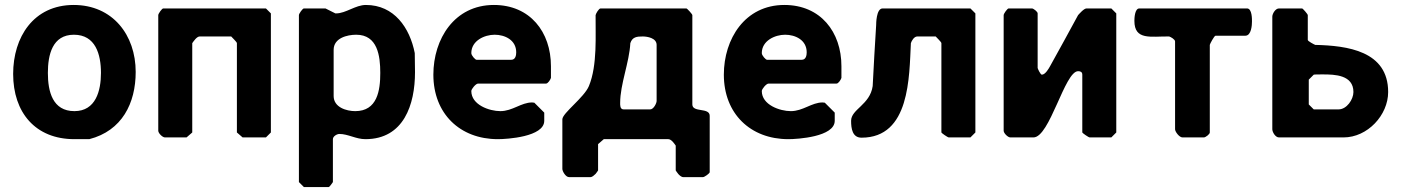

<svg xmlns="http://www.w3.org/2000/svg" viewBox="-20 -554 5647 774"><path d="M33 -256C33 -101 122 7 280 7H340C472 -27 527 -138 527 -264C527 -413 434 -534 277 -534C115 -534 33 -404 33 -256ZM173 -260C173 -333 191 -414 278 -414C365 -414 387 -335 387 -260C387 -188 366 -106 280 -106C192 -106 173 -185 173 -260Z M785 -407H912C914 -404 935 -385 935 -380V-20L958 0H1052L1072 -20V-500L1052 -520H638C633 -520 618 -499 618 -493V-27C618 -17 635 0 645 0H732L755 -20V-380C760 -387 773 -407 785 -407Z M1322 180V7C1322 -5 1339 -14 1348 -14C1383 -14 1415 7 1453 7C1608 7 1653 -133 1653 -263C1653 -275 1652 -329 1652 -340C1632 -442 1569 -534 1455 -534C1413 -534 1374 -500 1335 -500H1332L1292 -520H1205C1200 -520 1185 -499 1185 -493V180L1205 200H1305C1309 200 1321 181 1322 180ZM1416 -414C1502 -414 1513 -329 1513 -260C1513 -189 1501 -106 1412 -106C1377 -106 1325 -121 1325 -167V-353C1325 -401 1380 -414 1416 -414Z M1727 -253C1727 -96 1834 7 1987 7C2023 7 2174 -2 2174 -67V-100L2134 -140C2134 -140 2127 -141 2125 -141C2081 -141 2046 -106 1997 -106C1953 -106 1880 -131 1880 -187C1880 -195 1898 -217 1907 -217H2181C2189 -217 2199 -233 2201 -240V-287C2201 -425 2117 -534 1971 -534C1812 -534 1727 -397 1727 -253ZM1880 -340C1880 -390 1933 -414 1974 -414C2015 -414 2061 -393 2061 -343C2061 -331 2058 -313 2041 -313H1901C1896 -313 1880 -330 1880 -340Z M2704 33V133C2704 134 2711 143 2714 147C2718 152 2727 160 2734 160H2814C2820 160 2841 145 2841 140V-87C2841 -122 2771 -99 2771 -133V-493C2771 -497 2750 -520 2747 -520H2401C2394 -520 2382 -499 2381 -493C2380 -415 2389 -291 2354 -207C2335 -161 2247 -98 2247 -73V127C2247 136 2260 160 2274 160H2361C2367 160 2376 152 2381 147C2384 143 2391 134 2391 133V27L2414 7H2674C2687 7 2699 26 2704 33ZM2480 -139C2480 -215 2517 -302 2521 -380C2529 -405 2547 -407 2571 -407C2589 -407 2627 -401 2627 -373V-147C2627 -138 2615 -113 2601 -113H2494C2479 -113 2480 -131 2480 -139Z M2898 -253C2898 -96 3005 7 3158 7C3194 7 3345 -2 3345 -67V-100L3305 -140C3305 -140 3298 -141 3296 -141C3252 -141 3217 -106 3168 -106C3124 -106 3051 -131 3051 -187C3051 -195 3069 -217 3078 -217H3352C3360 -217 3370 -233 3372 -240V-287C3372 -425 3288 -534 3142 -534C2983 -534 2898 -397 2898 -253ZM3051 -340C3051 -390 3104 -414 3145 -414C3186 -414 3232 -393 3232 -343C3232 -331 3229 -313 3212 -313H3072C3067 -313 3051 -330 3051 -340Z M3775 -380V-20C3775 -18 3800 0 3805 0H3892L3912 -20V-500L3892 -520H3538C3512 -520 3512 -457 3512 -453C3509 -416 3500 -244 3498 -207C3487 -131 3411 -114 3411 -67C3411 -36 3416 1 3453 1C3649 1 3645 -245 3652 -380C3655 -390 3665 -407 3678 -407H3752C3754 -404 3775 -385 3775 -380Z M4163 -280V-500C4163 -507 4146 -520 4140 -520H4046C4041 -520 4026 -499 4026 -493V-27C4026 -17 4043 0 4053 0H4146C4212 0 4272 -267 4326 -267C4334 -267 4343 -265 4343 -253V-20C4343 -18 4368 0 4373 0H4460L4480 -20V-500L4460 -520H4360C4349 -520 4329 -496 4326 -493C4310 -462 4230 -318 4213 -287C4208 -278 4194 -253 4180 -253C4174 -253 4163 -278 4163 -280Z M4693 -407C4700 -405 4717 -395 4717 -387V-33C4717 -23 4734 0 4747 0H4833C4840 0 4857 -13 4857 -20V-373C4857 -376 4875 -410 4880 -410H5000C5025 -410 5027 -454 5027 -467C5027 -475 5028 -520 5007 -520H4573C4554 -520 4553 -479 4553 -470C4553 -390 4620 -408 4693 -407Z M5229 -520H5136C5121 -520 5109 -498 5109 -487V-33C5109 -22 5121 0 5136 0H5396C5493 0 5576 -90 5576 -183C5576 -349 5411 -370 5282 -373C5277 -375 5252 -388 5252 -393V-493C5252 -497 5232 -520 5229 -520ZM5256 -133V-233L5276 -253C5277 -254 5303 -254 5313 -254C5361 -254 5436 -252 5436 -183C5436 -153 5409 -113 5376 -113H5276Z"/></svg>

Font: Asimov Print
Style: C
Weight: 500
Designer: Google
Version: Version 2.000980: 2014